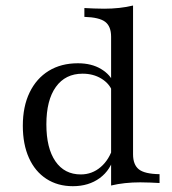

<svg xmlns="http://www.w3.org/2000/svg" viewBox="-20 -652 613 684"><path d="M375.8 8.9V-521Q375.8 -558.1 354.8 -574.2Q333.9 -590.3 280.6 -591.9V-623.4Q296 -622.6 313.7 -621.8Q331.5 -621 350.8 -621Q379 -621 404.8 -623.8Q430.6 -626.6 454 -632.3V-102.4Q454 -65.3 474.6 -48.8Q495.2 -32.3 548.4 -31.5V0Q533.9 -0.8 516.1 -1.6Q498.4 -2.4 479.8 -2.4Q451.6 -2.4 425.4 0.4Q399.2 3.2 375.8 8.9ZM239.5 11.3Q185.5 11.3 145.2 -14.9Q104.8 -41.1 83.1 -89.5Q61.3 -137.9 61.3 -204Q61.3 -272.6 85.5 -322.6Q109.7 -372.6 153.6 -399.6Q197.6 -426.6 257.3 -426.6Q306.5 -426.6 340.3 -406Q374.2 -385.5 385.5 -354.8L379.8 -327.4Q369.4 -354.8 340.7 -372.2Q312.1 -389.5 274.2 -389.5Q212.9 -389.5 179 -342.3Q145.2 -295.2 145.2 -208.9Q145.2 -124.2 177.4 -77.4Q209.7 -30.6 267.7 -30.6Q308.1 -30.6 338.7 -56.9Q369.4 -83.1 383.1 -129L387.9 -99.2Q375 -46.8 335.5 -17.7Q296 11.3 239.5 11.3Z"/></svg>

Font: Playfair 12pt
Style: Regular
Weight: 400
Designer: Claus Eggers Sørensen
Foundry: Claus Eggers Sørensen
Version: Version 2.000;gftools[0.9.28]